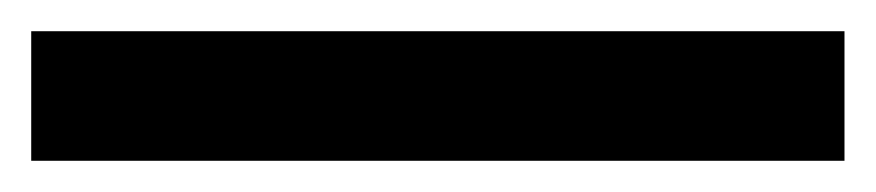

<svg xmlns="http://www.w3.org/2000/svg" viewBox="-20 44 561 123"><path d="M0 147H521V64H0Z"/></svg>

Font: Jost SemiBold
Style: Regular
Weight: 600
Version: Version 3.710